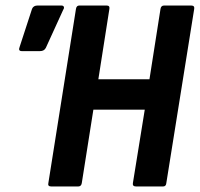

<svg xmlns="http://www.w3.org/2000/svg" viewBox="-20 -675 723 695"><path d="M166 0Q152 0 155 -12L255 -643Q257 -655 267 -655H366Q378 -655 376 -643L336 -388H521L561 -643Q563 -655 574 -655H672Q685 -655 683 -643L582 -12Q581 0 570 0H473Q459 0 461 -12L504 -278H318L276 -12Q274 0 263 0ZM59 -490Q45 -490 51 -505L96 -643Q101 -655 116 -655H202Q209 -655 211 -650.5Q213 -646 209 -640L146 -502Q140 -490 125 -490Z"/></svg>

Font: Sofia Sans Condensed ExtraBold
Style: Italic
Weight: 800
Italic angle: -9°
Version: Version 4.100